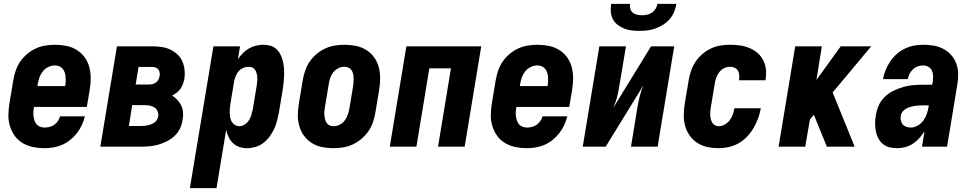

<svg xmlns="http://www.w3.org/2000/svg" viewBox="-20 -760 5040 995"><path d="M210 8Q180 8 151 2Q122 -4 97.5 -18.5Q73 -33 56.5 -56Q40 -79 31.5 -106.5Q23 -134 23.5 -164Q24 -194 29 -225L49 -345Q53 -369 61.5 -394Q70 -419 85 -441Q100 -463 121 -480.5Q142 -498 166 -509Q190 -520 215.5 -524Q241 -528 266 -528Q266 -528 266 -528Q266 -528 266 -528Q296 -528 325 -522Q354 -516 378 -501Q402 -486 418.5 -463.5Q435 -441 442.5 -413Q450 -385 450 -355.5Q450 -326 445 -295L430 -206H156Q154 -194 153 -182Q152 -170 153.5 -158.5Q155 -147 158.5 -136Q162 -125 169 -116.5Q176 -108 187 -103.5Q198 -99 210 -99Q223 -99 236 -102Q249 -105 260.5 -113Q272 -121 280 -132.5Q288 -144 291 -157H420Q414 -134 404 -112Q394 -90 379 -70.5Q364 -51 344 -35Q324 -19 302 -9.5Q280 0 256.5 4Q233 8 210 8ZM174 -314H318Q320 -326 320.5 -338Q321 -350 320 -361.5Q319 -373 315.5 -384Q312 -395 305 -403.5Q298 -412 287.5 -416.5Q277 -421 265 -421Q248 -421 231 -413Q214 -405 202.5 -391Q191 -377 185 -360.5Q179 -344 176 -327Z M500 0 586 -520H769Q794 -520 817.5 -516.5Q841 -513 861.5 -503.5Q882 -494 899 -478.5Q916 -463 925 -442Q934 -421 936.5 -397.5Q939 -374 935 -349Q932 -336 927.5 -323.5Q923 -311 915 -299.5Q907 -288 895.5 -279.5Q884 -271 872 -265Q887 -255 899.5 -242Q912 -229 919.5 -212.5Q927 -196 928.5 -176.5Q930 -157 926 -138Q923 -115 912.5 -93.5Q902 -72 884.5 -55.5Q867 -39 845 -28Q823 -17 801 -10.5Q779 -4 756 -2Q733 0 711 0ZM683 -322H751Q760 -322 769.5 -324Q779 -326 787.5 -332Q796 -338 800.5 -346.5Q805 -355 807 -365Q809 -374 807.5 -383Q806 -392 801 -399Q796 -406 787.5 -409.5Q779 -413 769 -413H698ZM648 -107H711Q720 -107 729 -108Q738 -109 747 -111Q756 -113 764.5 -116.5Q773 -120 781 -125.5Q789 -131 793.5 -139.5Q798 -148 800 -157Q802 -170 797 -182.5Q792 -195 782 -202Q772 -209 759 -212Q746 -215 732 -215H665Z M964 215 1086 -520H1224L1213 -453Q1224 -470 1238.5 -484.5Q1253 -499 1270.5 -509Q1288 -519 1307 -523.5Q1326 -528 1345 -528Q1364 -528 1381.5 -523Q1399 -518 1412 -506Q1425 -494 1433 -478Q1441 -462 1445.5 -444.5Q1450 -427 1451.5 -408.5Q1453 -390 1452.5 -371Q1452 -352 1450 -333Q1448 -314 1445 -295L1425 -175Q1421 -154 1415.5 -133Q1410 -112 1400.5 -91.5Q1391 -71 1377 -52Q1363 -33 1344.5 -19Q1326 -5 1304 1.5Q1282 8 1261 8Q1240 8 1220.5 1.5Q1201 -5 1187 -18.5Q1173 -32 1165 -49.5Q1157 -67 1152 -87L1102 215ZM1221 -106Q1235 -106 1248.5 -115Q1262 -124 1270.5 -137.5Q1279 -151 1283 -165.5Q1287 -180 1290 -194L1310 -314Q1311 -325 1312.5 -335.5Q1314 -346 1313.5 -356.5Q1313 -367 1310.5 -377.5Q1308 -388 1303 -396.5Q1298 -405 1289 -409.5Q1280 -414 1269 -414Q1255 -414 1241.5 -408.5Q1228 -403 1218 -392.5Q1208 -382 1202.5 -368.5Q1197 -355 1194 -342L1174 -222Q1172 -209 1171 -197Q1170 -185 1170.5 -173Q1171 -161 1173.5 -149Q1176 -137 1182 -127.5Q1188 -118 1198 -112Q1208 -106 1221 -106Z M1707 8Q1707 8 1707 8Q1707 8 1707 8Q1677 8 1648 2Q1619 -4 1595.5 -19Q1572 -34 1555.5 -56.5Q1539 -79 1531 -107Q1523 -135 1523.5 -164.5Q1524 -194 1529 -225L1549 -345Q1553 -369 1561.5 -394Q1570 -419 1585 -441Q1600 -463 1621 -480.5Q1642 -498 1666 -509Q1690 -520 1715.5 -524Q1741 -528 1766 -528Q1766 -528 1766 -528Q1766 -528 1766 -528Q1796 -528 1825 -522Q1854 -516 1878 -501Q1902 -486 1918.5 -463.5Q1935 -441 1942.5 -413Q1950 -385 1950 -355.5Q1950 -326 1945 -295L1925 -175Q1921 -151 1912.5 -126Q1904 -101 1888.5 -79Q1873 -57 1852 -39.5Q1831 -22 1807 -11Q1783 0 1757.5 4Q1732 8 1707 8ZM1709 -106Q1725 -106 1740 -113.5Q1755 -121 1765.5 -134.5Q1776 -148 1781.5 -163.5Q1787 -179 1790 -194L1810 -314Q1811 -325 1812 -336Q1813 -347 1812.5 -357.5Q1812 -368 1809.5 -378.5Q1807 -389 1801 -397.5Q1795 -406 1785 -410Q1775 -414 1764 -414Q1749 -414 1733.5 -406.5Q1718 -399 1707.5 -385.5Q1697 -372 1691.5 -356.5Q1686 -341 1684 -326L1664 -206Q1662 -195 1661 -184Q1660 -173 1661 -162.5Q1662 -152 1664.5 -141.5Q1667 -131 1673 -122.5Q1679 -114 1688.5 -110Q1698 -106 1709 -106Z M2000 0 2086 -520H2474L2388 0H2250L2317 -406H2205L2138 0Z M2710 8Q2680 8 2651 2Q2622 -4 2597.5 -18.5Q2573 -33 2556.5 -56Q2540 -79 2531.5 -106.5Q2523 -134 2523.5 -164Q2524 -194 2529 -225L2549 -345Q2553 -369 2561.5 -394Q2570 -419 2585 -441Q2600 -463 2621 -480.5Q2642 -498 2666 -509Q2690 -520 2715.5 -524Q2741 -528 2766 -528Q2766 -528 2766 -528Q2766 -528 2766 -528Q2796 -528 2825 -522Q2854 -516 2878 -501Q2902 -486 2918.5 -463.5Q2935 -441 2942.5 -413Q2950 -385 2950 -355.5Q2950 -326 2945 -295L2930 -206H2656Q2654 -194 2653 -182Q2652 -170 2653.5 -158.5Q2655 -147 2658.5 -136Q2662 -125 2669 -116.5Q2676 -108 2687 -103.5Q2698 -99 2710 -99Q2723 -99 2736 -102Q2749 -105 2760.5 -113Q2772 -121 2780 -132.5Q2788 -144 2791 -157H2920Q2914 -134 2904 -112Q2894 -90 2879 -70.5Q2864 -51 2844 -35Q2824 -19 2802 -9.5Q2780 0 2756.5 4Q2733 8 2710 8ZM2674 -314H2818Q2820 -326 2820.5 -338Q2821 -350 2820 -361.5Q2819 -373 2815.5 -384Q2812 -395 2805 -403.5Q2798 -412 2787.5 -416.5Q2777 -421 2765 -421Q2748 -421 2731 -413Q2714 -405 2702.5 -391Q2691 -377 2685 -360.5Q2679 -344 2676 -327Z M3000 0 3086 -520H3224L3189 -312Q3185 -284 3177.5 -256Q3170 -228 3158 -201L3354 -520H3474L3388 0H3250L3284 -208Q3289 -236 3296 -264Q3303 -292 3315 -319L3119 0ZM3293 -600Q3272 -600 3252 -602.5Q3232 -605 3213.5 -612.5Q3195 -620 3180 -632Q3165 -644 3156 -661Q3147 -678 3145.5 -698.5Q3144 -719 3147 -740H3245Q3243 -727 3246.5 -714.5Q3250 -702 3259 -694.5Q3268 -687 3280.5 -684Q3293 -681 3306 -681Q3320 -681 3333.5 -684Q3347 -687 3358.5 -694.5Q3370 -702 3377.5 -714.5Q3385 -727 3387 -740H3485Q3482 -719 3473.5 -698.5Q3465 -678 3450.5 -661Q3436 -644 3416.5 -632Q3397 -620 3376.5 -612.5Q3356 -605 3335 -602.5Q3314 -600 3293 -600Z M3705 8Q3675 8 3646.5 2Q3618 -4 3594.5 -19Q3571 -34 3554.5 -57Q3538 -80 3530.5 -107.5Q3523 -135 3523.5 -165Q3524 -195 3529 -225L3549 -345Q3553 -369 3561.5 -393.5Q3570 -418 3584.5 -440Q3599 -462 3619.5 -479.5Q3640 -497 3664 -508.5Q3688 -520 3713.5 -524Q3739 -528 3763 -528Q3789 -528 3814.5 -524.5Q3840 -521 3863 -511.5Q3886 -502 3904.5 -486.5Q3923 -471 3934.5 -449Q3946 -427 3949 -402Q3952 -377 3948 -350Q3948 -349 3947.5 -347Q3947 -345 3947 -344H3810Q3810 -344 3810 -345Q3810 -346 3810 -346Q3812 -359 3811 -371.5Q3810 -384 3804 -394Q3798 -404 3787 -409Q3776 -414 3763 -414Q3748 -414 3732.5 -406.5Q3717 -399 3707 -385.5Q3697 -372 3691.5 -356.5Q3686 -341 3684 -326L3664 -206Q3662 -195 3661 -184.5Q3660 -174 3660.5 -163.5Q3661 -153 3663.5 -143Q3666 -133 3671 -124.5Q3676 -116 3685 -111Q3694 -106 3705 -106Q3721 -106 3736.5 -115Q3752 -124 3762 -137.5Q3772 -151 3777.5 -167Q3783 -183 3786 -199H3923Q3918 -173 3909 -147.5Q3900 -122 3886 -98Q3872 -74 3852.5 -53Q3833 -32 3808.5 -18Q3784 -4 3757.5 2Q3731 8 3705 8Z M4015 0 4101 -520H4239L4211 -346L4337 -520H4495L4295 -281L4409 0H4265L4199 -162L4198 -165L4177 -140L4153 0Z M4629 8Q4608 8 4588.5 3Q4569 -2 4554.5 -14.5Q4540 -27 4531 -44.5Q4522 -62 4518.5 -81.5Q4515 -101 4515 -121.5Q4515 -142 4519 -163Q4523 -189 4534 -214Q4545 -239 4565.5 -258.5Q4586 -278 4611 -290Q4636 -302 4662 -309.5Q4688 -317 4714.5 -319Q4741 -321 4766 -321H4811L4814 -339Q4816 -353 4815.5 -368Q4815 -383 4809 -395Q4803 -407 4790.5 -414Q4778 -421 4764 -421Q4750 -421 4736 -416Q4722 -411 4711 -400.5Q4700 -390 4693.5 -377Q4687 -364 4685 -350H4556Q4560 -374 4569.5 -397Q4579 -420 4593 -441Q4607 -462 4626.5 -479.5Q4646 -497 4669 -508Q4692 -519 4716 -523.5Q4740 -528 4764 -528Q4792 -528 4819 -523.5Q4846 -519 4869 -506.5Q4892 -494 4909.5 -474.5Q4927 -455 4936 -430Q4945 -405 4945.5 -377Q4946 -349 4941 -321L4888 0H4758L4771 -80Q4759 -61 4744 -44Q4729 -27 4710.5 -15Q4692 -3 4671 2.5Q4650 8 4629 8ZM4700 -99Q4718 -99 4735.5 -109Q4753 -119 4764.5 -134.5Q4776 -150 4782.5 -168.5Q4789 -187 4792 -205L4793 -214H4766Q4755 -214 4743.5 -213.5Q4732 -213 4720.5 -211Q4709 -209 4697.5 -206Q4686 -203 4675.5 -197Q4665 -191 4657.5 -181.5Q4650 -172 4648 -160Q4646 -148 4648.5 -136Q4651 -124 4658 -115.5Q4665 -107 4676.5 -103Q4688 -99 4700 -99Z"/></svg>

Font: Iosevka SS04 Heavy Oblique
Style: Regular
Weight: 900
Italic angle: -9°
Monospace: yes
Designer: Belleve Invis
Foundry: Belleve Invis
Version: Version 19.0.0; ttfautohint (v1.8.4)